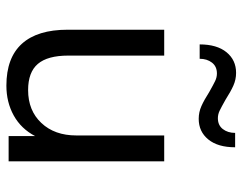

<svg xmlns="http://www.w3.org/2000/svg" viewBox="-99 -653 759 601"><g transform="rotate(90 280.5 -352.5)"><path d="M485 -487V0H406V-83Q383 -39 341.5 -16Q300 7 248 7Q161 7 117 -41.5Q73 -90 73 -185V-487H154V-187Q154 -122 180 -91.5Q206 -61 262 -61Q326 -61 365 -102.5Q404 -144 404 -212V-487ZM208 -712Q229 -712 248 -703.5Q267 -695 292 -679Q315 -666 326.5 -660.5Q338 -655 350 -655Q372 -655 384 -670.5Q396 -686 396 -709H441Q441 -655 416.5 -625Q392 -595 352 -595Q331 -595 312 -603.5Q293 -612 268 -628Q245 -641 233.5 -646.5Q222 -652 210 -652Q188 -652 176 -636.5Q164 -621 164 -598H119Q119 -652 143.5 -682Q168 -712 208 -712Z"/></g></svg>

Font: wassup Sans
Style: Regular
Weight: 400
Version: Version 2.001